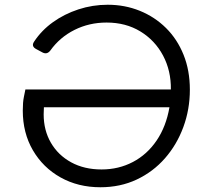

<svg xmlns="http://www.w3.org/2000/svg" viewBox="-20 -777 872 809"><path d="M403 12Q309 12 235 -29.5Q161 -71 118.5 -144Q76 -217 76 -311Q76 -346 80.5 -368Q85 -390 87 -400H700Q701 -479 667 -543Q633 -607 571.5 -644.5Q510 -682 429 -682Q356 -682 294 -651Q232 -620 192 -564Q178 -546 159 -556L133 -570Q110 -582 124 -602Q155 -649 203 -683.5Q251 -718 310.5 -737.5Q370 -757 434 -757Q506 -757 569 -731.5Q632 -706 679.5 -659Q727 -612 753.5 -546Q780 -480 780 -399Q780 -316 752.5 -241.5Q725 -167 675 -110Q625 -53 556 -20.5Q487 12 403 12ZM164 -295Q164 -228 194.5 -175.5Q225 -123 280 -93Q335 -63 408 -63Q480 -63 540 -94.5Q600 -126 640 -185Q680 -244 694 -325H165Q164 -309 164 -295Z"/></svg>

Font: Pitagon Sans Text
Style: Italic
Weight: 400
Italic angle: -8°
Designer: Travis Tran
Foundry: Pitagon
Version: Version 1.001; ttfautohint (v1.8.4.7-5d5b);gftools[0.9.26]